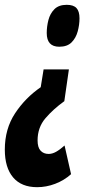

<svg xmlns="http://www.w3.org/2000/svg" viewBox="-56 -567 371 797"><path d="M230 -279 211 -147Q165 -114 132.5 -76Q100 -38 100 16Q100 45 112.5 58.5Q125 72 146 72Q161 72 177 63Q193 54 212 37L239 156Q210 182 173 196Q136 210 98 210Q33 210 -1.5 169.5Q-36 129 -36 54Q-36 -32 6.5 -96.5Q49 -161 113 -205L125 -279ZM274 -491Q274 -464 266.5 -436.5Q259 -409 241 -391Q223 -373 190 -373Q138 -373 138 -430Q138 -457 145 -484Q152 -511 170 -529Q188 -547 221 -547Q249 -547 261.5 -533.5Q274 -520 274 -491Z"/></svg>

Font: Georama ExtraCondensed
Style: Bold Italic
Weight: 700
Width: 2
Italic angle: -9°
Designer: Jean-Baptiste Levee
Foundry: Production Type
Version: Version 1.000